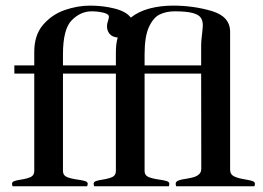

<svg xmlns="http://www.w3.org/2000/svg" viewBox="-20 -653 921 673"><path d="M486.8 -395V-53.7Q486.8 -38.6 500.2 -32.7Q513.7 -26.9 538.6 -23.4Q556.2 -21 564.9 -18.1Q573.7 -15.1 573.7 -8.3Q573.7 -6.3 571.8 0H310.1Q308.1 -6.3 308.1 -8.3Q308.1 -15.1 315.9 -18.1Q323.7 -21 339.4 -23.4Q361.8 -26.9 374 -32.7Q386.2 -38.6 386.2 -53.7V-395H200.7V-53.7Q200.7 -38.6 214.1 -32.7Q227.5 -26.9 252.4 -23.4Q270 -21 278.8 -18.1Q287.6 -15.1 287.6 -8.3Q287.6 -6.3 285.6 0H23.9Q22 -6.3 22 -8.3Q22 -15.1 29.8 -18.1Q37.6 -21 53.2 -23.4Q75.7 -26.9 87.9 -32.7Q100.1 -38.6 100.1 -53.7V-395H30.3V-423.8H100.1V-471.2Q100.1 -530.3 131.3 -566.4Q162.6 -602.5 207.3 -617.9Q252 -633.3 295.9 -633.3Q341.3 -633.3 381.8 -623Q422.4 -612.8 438.5 -591.3Q466.3 -613.3 504.6 -623.3Q543 -633.3 586.9 -633.3Q658.2 -633.3 722.4 -614.3Q786.6 -595.2 786.6 -541.5V-58.6Q786.6 -41.5 800.8 -34.7Q814.9 -27.8 840.3 -23.9Q857.9 -21 865.7 -18.1Q873.5 -15.1 873.5 -8.8Q873.5 -3.9 871.6 0H597.7Q595.7 -5.4 595.7 -8.3Q595.7 -15.6 603 -19L607.4 -21Q614.7 -23.9 632.8 -26.4Q650.4 -29.3 660.4 -32.5Q670.4 -35.6 678 -42.5Q685.5 -49.3 685.5 -61.5L685.1 -395ZM392.6 -521.5Q374 -522.9 364.5 -533.9Q355 -544.9 355 -561.5Q355 -569.8 358.9 -580.6Q361.8 -590.3 361.8 -594.2Q361.8 -604 342.3 -608.6Q322.8 -613.3 301.3 -613.3Q262.7 -613.3 231.7 -582.3Q200.7 -551.3 200.7 -462.4V-423.8H386.2V-471.2Q386.2 -499.5 392.6 -521.5ZM688.5 -536.1Q689 -540.5 689.9 -549.3Q690.9 -558.1 690.9 -564.5Q690.9 -581.1 683.3 -591.6Q675.8 -602.1 654.3 -607.7Q632.8 -613.3 592.3 -613.3Q563 -613.3 540.3 -602.5Q517.6 -591.8 502.2 -558.6Q486.8 -525.4 486.8 -462.4V-423.8H685.1V-496.1Q685.1 -507.8 688.5 -536.1Z"/></svg>

Font: Radley
Style: Regular
Weight: 400
Designer: Vernon Adams
Foundry: Vernon Adams
Version: Version 1.003; ttfautohint (v1.6)